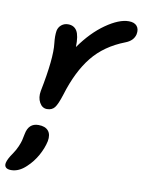

<svg xmlns="http://www.w3.org/2000/svg" viewBox="-146 -536 735 984"><g transform="rotate(10 221.0 -44.0)"><path d="M107.9 43.9Q83 43.9 68.8 18.3Q54.7 -7.3 61 -42Q96.2 -218.3 86.9 -294.9Q82.5 -333 86.9 -359.9Q90.8 -378.9 105.5 -390.9Q120.1 -402.8 140.1 -402.8Q170.9 -402.8 185.8 -378.7Q200.7 -354.5 199.2 -294.9Q257.3 -377.4 325.2 -424.8Q393.1 -472.2 443.8 -472.2Q472.7 -472.2 486.1 -456.3Q499.5 -440.4 494.1 -413.1Q485.8 -378.4 444.8 -362.8Q339.8 -322.3 278.1 -245.6Q216.3 -168.9 178.2 -43.9Q161.6 8.8 147.7 26.4Q133.8 43.9 107.9 43.9ZM-19 383.8Q-38.1 383.8 -46.4 375.5Q-54.7 367.2 -51.8 352.1Q-47.4 331.1 -23.9 297.9Q-9.8 277.3 -1 256.6Q7.8 235.8 10.7 224.1Q13.7 212.4 18.1 189Q28.8 131.8 80.1 131.8Q115.2 131.8 131.3 150.9Q147.5 169.9 141.1 205.1Q133.3 241.7 112.1 280.3Q90.8 318.8 59.1 348.1Q22 383.8 -19 383.8Z"/></g></svg>

Font: Shantell Sans Irregular Bouncy
Style: Italic
Weight: 500
Italic angle: -11.31°
Designer: Stephen Nixon, Anya Danilova, Shantell Martin
Foundry: Arrow Type
Version: Version 1.006;[9816181b4]